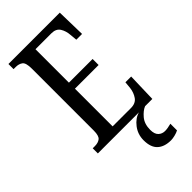

<svg xmlns="http://www.w3.org/2000/svg" viewBox="-292 -779 1084 1084"><g transform="rotate(-45 249.5 -237.0)"><path d="M28 0V-41H45Q72 -41 87.5 -53.5Q103 -66 103 -107V-602Q103 -649 86.5 -661Q70 -673 45 -673H28V-714H438L442 -540H396L392 -582Q390 -615 374.5 -640Q359 -665 322 -665H195V-398H384V-350H195V-49H341Q379 -49 396.5 -74Q414 -99 418 -132L422 -174H468L463 0ZM373 240Q321 240 292 213.5Q263 187 263 130Q263 83 291 46.5Q319 10 356 0H405Q380 10 355.5 39Q331 68 331 115Q331 149 347 164Q363 179 386 179Q406 179 436 171V224Q423 231 404.5 235.5Q386 240 373 240Z"/></g></svg>

Font: Noto Serif Hebrew ExtraCondensed
Style: Regular
Weight: 400
Width: 2
Designer: Monotype Design Team
Foundry: Monotype Imaging Inc.
Version: Version 2.004; ttfautohint (v1.8.4.7-5d5b)